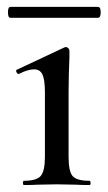

<svg xmlns="http://www.w3.org/2000/svg" viewBox="-20 -531 310 551"><path d="M48.8 -12.2Q85 -12.2 96.9 -26.1Q108.9 -40 108.9 -81.1V-265.1Q108.9 -301.3 102.1 -316.7Q95.2 -332 77.6 -332Q60.1 -332 34.2 -318.8H33.2Q29.3 -318.8 27.1 -324.5Q24.9 -330.1 28.8 -331.1L165 -395L168.9 -396Q172.9 -396 176 -392.6Q179.2 -389.2 179.2 -386.2V-365.2Q177.2 -323.2 176.8 -267.1V-81.1Q176.8 -39.1 188.5 -25.6Q200.2 -12.2 236.8 -12.2Q239.7 -12.2 240 -6.1Q240.2 0 236.8 0Q212.9 0 198.2 -1L143.1 -2L87.9 -1Q72.8 0 48.8 0Q45.9 0 45.9 -6.1Q45.9 -12.2 48.8 -12.2ZM261.2 -511.2Q269 -511.2 269 -495.6Q269 -480 261.2 -480H9.8Q2.9 -480 2.9 -495.6Q2.9 -511.2 9.8 -511.2Z"/></svg>

Font: Cormorant-Medium
Style: Regular
Weight: 500
Designer: Christian Thalmann (Catharsis Fonts)
Version: Version 3.000